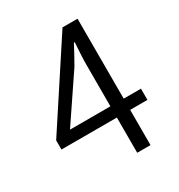

<svg xmlns="http://www.w3.org/2000/svg" viewBox="-174 -848 896 963"><g transform="rotate(-30 274.5 -366.0)"><path d="M340 0V-204H19V-257L330 -732H417V-269H517V-204H417V0ZM340 -269V-508Q340 -534 342 -572Q344 -610 346 -637H341Q328 -612 313 -584.5Q298 -557 283 -531L106 -269Z"/></g></svg>

Font: Source Han Sans SC Normal
Style: Regular
Weight: 350
Designer: Ryoko NISHIZUKA 西塚涼子 (kana, bopomofo & ideographs); Paul D. Hunt (Latin, Greek & Cyrillic); Sandoll Communications 산돌커뮤니
Foundry: Adobe
Version: Version 2.004;hotconv 1.0.118;makeotfexe 2.5.65603